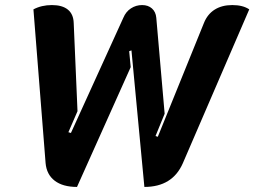

<svg xmlns="http://www.w3.org/2000/svg" viewBox="-20 -729 1004 758"><path d="M160 -85 112 -692Q144 -709 185 -709Q226 -709 248 -691Q270 -673 271 -638L286 -290L250 -207L260 -204L467 -659Q477 -683 497 -696Q517 -709 541 -709Q565 -709 580 -695.5Q595 -682 597 -659L630 -280L594 -192L603 -189L785 -638Q799 -673 827.5 -691Q856 -709 897 -709Q939 -709 964 -692L702 -85Q661 9 550 9L499 -530L490 -527L496 -464L284 9Q228 9 196 -15.5Q164 -40 160 -85Z"/></svg>

Font: K2D ExtraBold
Style: Italic
Weight: 800
Italic angle: -10°
Designer: Katatrad Aksorn Co.,Ltd.
Foundry: Cadson Demak Co.,Ltd.
Version: Version 1.000; ttfautohint (v1.6)